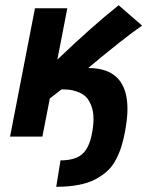

<svg xmlns="http://www.w3.org/2000/svg" viewBox="-20 -530 571 745"><path d="M218.8 -183.1 173.3 -147.9 144.5 0H19L115.7 -498H241.2L202.6 -298.8Q336.9 -427.2 440.4 -509.8L531.2 -430.7Q460.4 -381.8 322.3 -266.1Q474.6 -266.1 474.6 -106.9Q474.6 -70.3 464.8 -17.6Q458.5 14.6 450.7 39.6Q442.9 64.5 429.4 90.1Q416 115.7 396.5 133.5Q377 151.4 349.9 165.8Q322.8 180.2 284.4 187.5Q246.1 194.8 198.2 194.8L214.8 92.3Q269 92.3 297.1 69.6Q325.2 46.9 336.4 -9.8Q342.8 -41.5 342.8 -67.9Q342.8 -99.1 333.5 -121.8Q324.2 -144.5 311.5 -156Q298.8 -167.5 280 -174.1Q261.2 -180.7 248.3 -181.9Q235.4 -183.1 218.8 -183.1Z"/></svg>

Font: Fantasque Sans Mono
Style: Bold Italic
Weight: 700
Italic angle: -11°
Monospace: yes
Designer: Jany Belluz
Version: Version 1.7.1